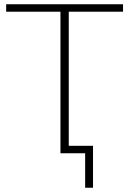

<svg xmlns="http://www.w3.org/2000/svg" viewBox="-20 -720 607 902"><path d="M417 -35H303V-665H558V-700H9V-665H264V0H380V162H417Z"/></svg>

Font: Montserrat-Alt1 ExtLt
Style: Regular
Weight: 200
Designer: Differentunic
Foundry: Differentunic
Version: Version 7.222